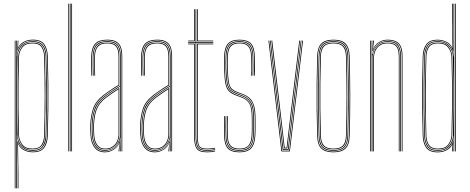

<svg xmlns="http://www.w3.org/2000/svg" viewBox="-20 -820 2548 1040"><path d="M75.8 200V68.5L73.5 -56.5H75.2Q83.5 -26.5 106.2 -12.9Q129 0.8 158 0.8Q202.8 0.8 218.2 -25.1Q233.8 -51 234.8 -86.2Q237.2 -167.8 237.9 -236.2Q238.5 -304.8 237.8 -371.8Q237 -438.8 234.8 -515.2Q233.8 -552.8 217.4 -577Q201 -601.2 157.8 -601.2Q124 -601.2 101.5 -584.2Q79 -567.2 74.2 -542.5H73.2L76 -600H79.8L79.5 -595.2L77.8 -562.8H78.8Q88 -582.2 109.4 -593.8Q130.8 -605.2 158 -605.2Q202 -605.2 219.8 -580.8Q237.5 -556.2 238.8 -515.2Q241.2 -434 241.9 -365.4Q242.5 -296.8 241.8 -229.9Q241 -163 238.8 -86.2Q237.8 -45.2 220 -20.2Q202.2 4.8 158 4.8Q132.5 4.8 110.2 -6.2Q88 -17.2 78.5 -39.8H77.5L79.8 117V200ZM60 200V-600H64V200ZM68 200V-600H72L71 -514.8H72Q73 -553 96.4 -575Q119.8 -597 157.5 -597Q195.5 -597 212.8 -575.6Q230 -554.2 231 -514.8Q233.2 -440.8 233.9 -371.4Q234.5 -302 233.9 -232.1Q233.2 -162.2 231 -86.2Q230 -48 213.5 -25.5Q197 -3 157.5 -3Q119.2 -3 96.5 -25.6Q73.8 -48.2 72.2 -86.5H71.2L72 8.5V200ZM157.2 -7Q197.2 -7 211.6 -30.2Q226 -53.5 227 -86.5Q230.2 -198.8 230.2 -299.9Q230.2 -401 227 -514.5Q226 -552.8 209.5 -572.9Q193 -593 157 -593Q127.5 -593 109.6 -580.6Q91.8 -568.2 83.6 -550.4Q75.5 -532.5 75 -515.5Q73.5 -441.2 72.8 -373.9Q72 -306.5 72.6 -237Q73.2 -167.5 75.2 -86.5Q75.8 -69 84 -50.6Q92.2 -32.2 110 -19.6Q127.8 -7 157.2 -7ZM156.8 -11Q114.2 -11 97 -36Q79.8 -61 79 -86.5Q77 -161.8 76.2 -230.9Q75.5 -300 76.2 -369.4Q77 -438.8 79 -514.5Q79.8 -540.5 97.5 -564.8Q115.2 -589 156.8 -589Q193 -589 207.5 -568.5Q222 -548 223 -514.5Q225.2 -440.2 225.9 -371Q226.5 -301.8 225.9 -232.1Q225.2 -162.5 223 -86.5Q222 -47.2 205.4 -29.1Q188.8 -11 156.8 -11ZM156.5 -15Q190.8 -15 204.4 -34.8Q218 -54.5 219 -86.5Q222.2 -198.8 222.2 -299.8Q222.2 -400.8 219 -514.2Q218 -546.2 204.2 -565.6Q190.5 -585 156.5 -585Q117 -585 100.4 -562Q83.8 -539 83 -514.2Q81 -439.8 80.2 -369.8Q79.5 -299.8 80.2 -230Q81 -160.2 83 -86.5Q83.8 -61.5 100.4 -38.2Q117 -15 156.5 -15Z M366.2 0V-800H370.2V0ZM350.2 0V-800H354.2V0ZM358.2 0V-800H362.2V0Z M638.2 0V-514Q638.2 -560.8 620.4 -580.9Q602.5 -601 561.2 -601Q517.2 -601 498.5 -580.2Q479.8 -559.5 478.2 -514Q477.5 -490.8 478 -463.8Q478.5 -436.8 479.2 -410H475.2Q474.5 -436.8 474 -464.5Q473.5 -492.2 474.2 -514Q475.8 -562.8 495.9 -583.9Q516 -605 561.2 -605Q590.2 -605 608 -595.8Q625.8 -586.5 634 -566.5Q642.2 -546.5 642.2 -514V0ZM548.2 -7Q577.8 -7 595.8 -21Q613.8 -35 622 -54.8Q630.2 -74.5 630.2 -91.2V-350.8Q613 -340.8 589.5 -325.2Q566 -309.8 547.5 -295.2Q510 -266.2 496.6 -230.5Q483.2 -194.8 481.2 -144.8Q480.8 -129.5 481 -121.5Q481.2 -113.5 482.2 -90.5Q484.2 -50.2 501.5 -28.6Q518.8 -7 548.2 -7ZM548.2 -11Q521 -11 504.6 -31.1Q488.2 -51.2 486.2 -90.8Q485.2 -109.5 485 -120Q484.8 -130.5 485.2 -144.8Q487.2 -198.2 501.6 -232.1Q516 -266 550.5 -292.5Q566.5 -305 587.2 -319Q608 -333 626.2 -343.8V-91.2Q626.2 -74.5 618.8 -55.8Q611.2 -37 594.1 -24Q577 -11 548.2 -11ZM548.2 -15Q575 -15 591.2 -27.1Q607.5 -39.2 614.9 -57Q622.2 -74.8 622.2 -91.2V-336.8Q607.8 -327.8 588.9 -315.1Q570 -302.5 552.5 -289Q517.8 -262 504.5 -228.6Q491.2 -195.2 489.2 -144.5Q488.8 -129.8 489 -122Q489.2 -114.2 490.2 -90.8Q492.2 -54.5 507.2 -34.8Q522.2 -15 548.2 -15ZM548.2 5Q512 5 492.2 -20.2Q472.5 -45.5 470.2 -90Q469.2 -108.5 469 -120.2Q468.8 -132 469.2 -145Q471 -192 484.1 -231.8Q497.2 -271.5 540.2 -304.8Q551.8 -313.5 565.2 -323Q578.8 -332.5 593.2 -342Q607.8 -351.5 622.2 -360V-514Q622.2 -552 608.1 -568.5Q594 -585 561.2 -585Q526.2 -585 510.9 -568.2Q495.5 -551.5 494.2 -513.5Q493.5 -490.8 494 -465.6Q494.5 -440.5 495.2 -410H491.2Q490.5 -438 490 -465.1Q489.5 -492.2 490.2 -513.5Q491.5 -552.2 507.1 -570.6Q522.8 -589 561.2 -589Q596.2 -589 611.2 -571.6Q626.2 -554.2 626.2 -514V-357.8Q604.2 -344.8 582.6 -330.2Q561 -315.8 542.2 -301.2Q501.5 -269.5 488.2 -231.1Q475 -192.8 473.2 -145Q472.8 -129.8 473 -121.5Q473.2 -113.2 474.2 -90.2Q476.5 -46.2 495.8 -22.6Q515 1 548.2 1Q576.5 1 598.2 -14.6Q620 -30.2 629 -57.5H630L626.8 -6V0H622.5V-4.8L627 -44.5H626Q616.5 -21.8 594.6 -8.4Q572.8 5 548.2 5ZM630.5 0V-10L632 -72.2H631Q626.5 -45.8 604.1 -24.4Q581.8 -3 548.2 -3Q516.5 -3 498.5 -25.6Q480.5 -48.2 478.2 -90.5Q477.2 -109 477 -120Q476.8 -131 477.2 -144.8Q479 -191.8 491.6 -229.2Q504.2 -266.8 545.2 -298.5Q558.5 -308.8 573.6 -319Q588.8 -329.2 603.5 -338.6Q618.2 -348 630.2 -355V-514Q630.2 -556.5 614.2 -574.8Q598.2 -593 561.2 -593Q522.5 -593 505 -574.6Q487.5 -556.2 486.2 -513.8Q485.5 -490.5 486 -463.8Q486.5 -437 487.2 -410H483.2Q482.5 -437.5 482 -464.9Q481.5 -492.2 482.2 -513.8Q483.5 -557.8 501.6 -577.4Q519.8 -597 561.2 -597Q600.2 -597 617.2 -577.8Q634.2 -558.5 634.2 -514V0Z M908.2 0V-514Q908.2 -560.8 890.4 -580.9Q872.5 -601 831.2 -601Q787.2 -601 768.5 -580.2Q749.8 -559.5 748.2 -514Q747.5 -490.8 748 -463.8Q748.5 -436.8 749.2 -410H745.2Q744.5 -436.8 744 -464.5Q743.5 -492.2 744.2 -514Q745.8 -562.8 765.9 -583.9Q786 -605 831.2 -605Q860.2 -605 878 -595.8Q895.8 -586.5 904 -566.5Q912.2 -546.5 912.2 -514V0ZM818.2 -7Q847.8 -7 865.8 -21Q883.8 -35 892 -54.8Q900.2 -74.5 900.2 -91.2V-350.8Q883 -340.8 859.5 -325.2Q836 -309.8 817.5 -295.2Q780 -266.2 766.6 -230.5Q753.2 -194.8 751.2 -144.8Q750.8 -129.5 751 -121.5Q751.2 -113.5 752.2 -90.5Q754.2 -50.2 771.5 -28.6Q788.8 -7 818.2 -7ZM818.2 -11Q791 -11 774.6 -31.1Q758.2 -51.2 756.2 -90.8Q755.2 -109.5 755 -120Q754.8 -130.5 755.2 -144.8Q757.2 -198.2 771.6 -232.1Q786 -266 820.5 -292.5Q836.5 -305 857.2 -319Q878 -333 896.2 -343.8V-91.2Q896.2 -74.5 888.8 -55.8Q881.2 -37 864.1 -24Q847 -11 818.2 -11ZM818.2 -15Q845 -15 861.2 -27.1Q877.5 -39.2 884.9 -57Q892.2 -74.8 892.2 -91.2V-336.8Q877.8 -327.8 858.9 -315.1Q840 -302.5 822.5 -289Q787.8 -262 774.5 -228.6Q761.2 -195.2 759.2 -144.5Q758.8 -129.8 759 -122Q759.2 -114.2 760.2 -90.8Q762.2 -54.5 777.2 -34.8Q792.2 -15 818.2 -15ZM818.2 5Q782 5 762.2 -20.2Q742.5 -45.5 740.2 -90Q739.2 -108.5 739 -120.2Q738.8 -132 739.2 -145Q741 -192 754.1 -231.8Q767.2 -271.5 810.2 -304.8Q821.8 -313.5 835.2 -323Q848.8 -332.5 863.2 -342Q877.8 -351.5 892.2 -360V-514Q892.2 -552 878.1 -568.5Q864 -585 831.2 -585Q796.2 -585 780.9 -568.2Q765.5 -551.5 764.2 -513.5Q763.5 -490.8 764 -465.6Q764.5 -440.5 765.2 -410H761.2Q760.5 -438 760 -465.1Q759.5 -492.2 760.2 -513.5Q761.5 -552.2 777.1 -570.6Q792.8 -589 831.2 -589Q866.2 -589 881.2 -571.6Q896.2 -554.2 896.2 -514V-357.8Q874.2 -344.8 852.6 -330.2Q831 -315.8 812.2 -301.2Q771.5 -269.5 758.2 -231.1Q745 -192.8 743.2 -145Q742.8 -129.8 743 -121.5Q743.2 -113.2 744.2 -90.2Q746.5 -46.2 765.8 -22.6Q785 1 818.2 1Q846.5 1 868.2 -14.6Q890 -30.2 899 -57.5H900L896.8 -6V0H892.5V-4.8L897 -44.5H896Q886.5 -21.8 864.6 -8.4Q842.8 5 818.2 5ZM900.5 0V-10L902 -72.2H901Q896.5 -45.8 874.1 -24.4Q851.8 -3 818.2 -3Q786.5 -3 768.5 -25.6Q750.5 -48.2 748.2 -90.5Q747.2 -109 747 -120Q746.8 -131 747.2 -144.8Q749 -191.8 761.6 -229.2Q774.2 -266.8 815.2 -298.5Q828.5 -308.8 843.6 -319Q858.8 -329.2 873.5 -338.6Q888.2 -348 900.2 -355V-514Q900.2 -556.5 884.2 -574.8Q868.2 -593 831.2 -593Q792.5 -593 775 -574.6Q757.5 -556.2 756.2 -513.8Q755.5 -490.5 756 -463.8Q756.5 -437 757.2 -410H753.2Q752.5 -437.5 752 -464.9Q751.5 -492.2 752.2 -513.8Q753.5 -557.8 771.6 -577.4Q789.8 -597 831.2 -597Q870.2 -597 887.2 -577.8Q904.2 -558.5 904.2 -514V0Z M1102.2 -3Q1060.8 -3 1050 -21.6Q1039.2 -40.2 1039.2 -85V-588H999.2V-592H1039.2V-770H1043.2V-592H1135.2V-588H1043.2V-85Q1043.2 -41.5 1053.2 -24.2Q1063.2 -7 1102.2 -7Q1112.2 -7 1123.8 -8.2Q1135.2 -9.5 1145.2 -11.8V-7.8Q1135 -5.2 1123.5 -4.1Q1112 -3 1102.2 -3ZM1102.2 5Q1057.2 5 1044.2 -16Q1031.2 -37 1031.2 -85V-580H999.2V-584H1035.2V-85Q1035.2 -39 1047.1 -19Q1059 1 1102.2 1Q1112.8 1 1124.4 -0.2Q1136 -1.5 1145.2 -4V0Q1127.2 5 1102.2 5ZM1102.2 -11Q1064.2 -11 1055.8 -27.8Q1047.2 -44.5 1047.2 -85.2V-584H1135.2V-580H1051.2V-85.2Q1051.2 -45.8 1059 -30.4Q1066.8 -15 1102.2 -15Q1111.5 -15 1122.6 -16.1Q1133.8 -17.2 1145.2 -19.5V-15.5Q1135.2 -13.5 1123.8 -12.2Q1112.2 -11 1102.2 -11ZM999.2 -596V-600H1031.2V-770H1035.2V-596ZM1047.2 -596V-770H1051.2V-600H1135.2V-596Z M1277 5Q1233.2 5 1214 -15.9Q1194.8 -36.8 1194 -85Q1193.8 -112 1193.5 -133.5Q1193.2 -155 1194 -191H1198Q1197.5 -151.2 1197.6 -130.4Q1197.8 -109.5 1198 -85Q1198.8 -39 1217.1 -19Q1235.5 1 1277 1Q1317.8 1 1337 -18.9Q1356.2 -38.8 1359 -85.2Q1360 -100 1360.1 -115.2Q1360.2 -130.5 1360.1 -146.5Q1360 -162.5 1360 -179Q1360 -240 1344 -267.2Q1328 -294.5 1294.8 -306.8L1265.8 -317.5Q1246 -324.8 1234.5 -334.1Q1223 -343.5 1217.4 -367.5Q1211.8 -391.5 1210 -442.5Q1209.2 -462.5 1209.4 -477.8Q1209.5 -493 1210 -513.5Q1211.2 -553.8 1226.6 -571.4Q1242 -589 1277 -589Q1312.2 -589 1327.9 -571.6Q1343.5 -554.2 1344 -514Q1344.5 -487.8 1344.5 -466.9Q1344.5 -446 1344 -410H1340Q1341.5 -441.2 1341 -467Q1340.5 -492.8 1340 -513.8Q1339.5 -552 1324.9 -568.5Q1310.2 -585 1277 -585Q1244.5 -585 1229.9 -568.4Q1215.2 -551.8 1214 -513.5Q1213.2 -488.8 1213.4 -475Q1213.5 -461.2 1214 -442.8Q1215.8 -397.2 1219.9 -374Q1224 -350.8 1234.9 -340.1Q1245.8 -329.5 1267.2 -321.2L1296 -310.2Q1317 -302.2 1332.2 -288.5Q1347.5 -274.8 1355.8 -248.9Q1364 -223 1364 -179Q1364 -163 1364.1 -146.9Q1364.2 -130.8 1364.1 -115.1Q1364 -99.5 1363 -85Q1360 -36.8 1340 -15.9Q1320 5 1277 5ZM1277 -3Q1237.5 -3 1220.1 -22.1Q1202.8 -41.2 1202 -85.2Q1201.8 -111 1201.2 -136.9Q1200.8 -162.8 1202 -191H1206Q1204.5 -159.5 1205.1 -133.2Q1205.8 -107 1206 -85.2Q1206.5 -43.5 1223.1 -25.2Q1239.8 -7 1277 -7Q1314.2 -7 1331.4 -25.2Q1348.5 -43.5 1351 -85.8Q1352.2 -108 1352.1 -130.2Q1352 -152.5 1352 -179Q1352 -237.5 1337.2 -262.6Q1322.5 -287.8 1291.8 -299.2L1263 -310Q1239 -319 1226.5 -330.9Q1214 -342.8 1208.9 -368Q1203.8 -393.2 1202 -442.2Q1201.2 -462.5 1201.4 -478.1Q1201.5 -493.8 1202 -513.8Q1203.2 -558.5 1220.9 -577.8Q1238.5 -597 1277 -597Q1316.5 -597 1333.9 -577.8Q1351.2 -558.5 1352 -514Q1352.5 -487.8 1352.5 -466.9Q1352.5 -446 1352 -410H1348Q1348.5 -449.8 1348.5 -470Q1348.5 -490.2 1348 -514Q1347.5 -556.5 1330.8 -574.8Q1314 -593 1277 -593Q1240.2 -593 1223.8 -574.5Q1207.2 -556 1206 -513.5Q1205.5 -493.5 1205.4 -477.6Q1205.2 -461.8 1206 -442.5Q1207.8 -391.2 1213.4 -366.6Q1219 -342 1231.1 -331.9Q1243.2 -321.8 1264.2 -313.8L1293.2 -302.8Q1323.8 -291.2 1339.9 -266.1Q1356 -241 1356 -179Q1356 -153.2 1356.1 -130.4Q1356.2 -107.5 1355 -85.5Q1352.2 -42 1334.5 -22.5Q1316.8 -3 1277 -3ZM1277 -11Q1241.8 -11 1226.1 -28.2Q1210.5 -45.5 1210 -85.5Q1209.8 -105.5 1209.1 -132.1Q1208.5 -158.8 1210 -191H1214Q1212.8 -161.5 1213.2 -135Q1213.8 -108.5 1214 -85.5Q1214.5 -47.8 1229.1 -31.4Q1243.8 -15 1277 -15Q1312 -15 1326.4 -32.6Q1340.8 -50.2 1343 -86.2Q1344.5 -109.5 1344.2 -132.1Q1344 -154.8 1344 -179Q1344 -236.2 1330.5 -258.9Q1317 -281.5 1289 -291.8L1260 -302.5Q1234.2 -312 1220.6 -325.2Q1207 -338.5 1201.4 -365.2Q1195.8 -392 1194 -442Q1193.2 -462.2 1193.4 -478.2Q1193.5 -494.2 1194 -514Q1195.5 -562.8 1214.8 -583.9Q1234 -605 1277 -605Q1320.8 -605 1340 -583.9Q1359.2 -562.8 1360 -514Q1360.5 -493 1361 -467.5Q1361.5 -442 1360 -410H1356Q1356.5 -449.5 1356.5 -470Q1356.5 -490.5 1356 -514Q1355.2 -559.8 1337.4 -580.4Q1319.5 -601 1277 -601Q1235.2 -601 1217.4 -580.4Q1199.5 -559.8 1198 -513.8Q1197.2 -489.5 1197.4 -474.6Q1197.5 -459.8 1198 -442Q1199.8 -393.2 1205 -367.4Q1210.2 -341.5 1223.4 -328.6Q1236.5 -315.8 1261.5 -306.2L1290.5 -295.2Q1319.8 -284.2 1333.9 -260.4Q1348 -236.5 1348 -179Q1348 -162.2 1348.1 -146.4Q1348.2 -130.5 1348.1 -115.4Q1348 -100.2 1347 -85.5Q1344.5 -45.8 1328.2 -28.4Q1312 -11 1277 -11Z M1504.2 0 1434.2 -600H1438.2L1507.8 -4H1546.8L1617.2 -600H1621.2L1550.2 0ZM1511.2 -8 1490.2 -189.5 1442.2 -600H1446.2L1494.2 -189.8L1515 -12H1539.5L1560.8 -191.2L1609.2 -600H1613L1564.8 -191L1543.2 -8ZM1518.5 -16 1498.2 -190.2 1450.2 -600H1454.5L1502.2 -190.8L1522 -20H1532.5L1552.8 -192.2L1601 -600H1605.2L1556.8 -191.8L1536 -16Z M1786 5Q1742.2 5 1720.9 -15Q1699.5 -35 1698 -85Q1696 -154.5 1695.2 -223.4Q1694.5 -292.2 1695.1 -364.1Q1695.8 -436 1698 -514Q1699.5 -563 1720.1 -584Q1740.8 -605 1786 -605Q1831.5 -605 1852 -584Q1872.5 -563 1874 -514Q1876.8 -410.8 1877.1 -305.2Q1877.5 -199.8 1874 -85Q1872.5 -35 1851.1 -15Q1829.8 5 1786 5ZM1786 1Q1827.5 1 1848.1 -18Q1868.8 -37 1870 -85.2Q1873.5 -202 1873.2 -305.8Q1873 -409.5 1870 -513.8Q1868.8 -562.2 1848.2 -581.6Q1827.8 -601 1786 -601Q1744.5 -601 1723.9 -581.6Q1703.2 -562.2 1702 -513.8Q1700 -444.2 1699.2 -375.2Q1698.5 -306.2 1699.1 -234.6Q1699.8 -163 1702 -85.2Q1703.2 -37 1723.9 -18Q1744.5 1 1786 1ZM1786 -3Q1744.5 -3 1725.9 -22.1Q1707.2 -41.2 1706 -85.2Q1704 -159 1703.2 -229.2Q1702.5 -299.5 1703.2 -369.9Q1704 -440.2 1706 -513.8Q1707.2 -558.5 1725.9 -577.8Q1744.5 -597 1786 -597Q1827.5 -597 1846.1 -577.8Q1864.8 -558.5 1866 -513.8Q1868 -444.2 1868.8 -375.2Q1869.5 -306.2 1868.9 -234.5Q1868.2 -162.8 1866 -85.2Q1864.8 -41.2 1846.1 -22.1Q1827.5 -3 1786 -3ZM1786 -7Q1825.5 -7 1843.1 -25.1Q1860.8 -43.2 1862 -85.5Q1865.2 -196.2 1865.2 -300Q1865.2 -403.8 1862 -513.5Q1860.8 -556 1843.1 -574.5Q1825.5 -593 1786 -593Q1746.5 -593 1728.9 -574.5Q1711.2 -556 1710 -513.5Q1708 -443.8 1707.2 -374.8Q1706.5 -305.8 1707.1 -234.4Q1707.8 -163 1710 -85.5Q1711.2 -43.2 1729 -25.1Q1746.8 -7 1786 -7ZM1786 -11Q1750.8 -11 1733 -27.4Q1715.2 -43.8 1714 -85.5Q1712 -159.5 1711.2 -229.8Q1710.5 -300 1711.2 -370Q1712 -440 1714 -513.5Q1715.2 -556 1733 -572.5Q1750.8 -589 1786 -589Q1821.2 -589 1839.1 -572.5Q1857 -556 1858 -513.5Q1861 -408.8 1861.2 -305.5Q1861.5 -202.2 1858 -85.5Q1857 -43.8 1839.1 -27.4Q1821.2 -11 1786 -11ZM1786 -15Q1821.2 -15 1837.1 -31.5Q1853 -48 1854 -85.8Q1857.2 -197.2 1857.2 -299.9Q1857.2 -402.5 1854 -513.5Q1853 -551.8 1837.1 -568.4Q1821.2 -585 1786 -585Q1750.8 -585 1735 -568.4Q1719.2 -551.8 1718 -513.5Q1716 -439 1715.2 -368.8Q1714.5 -298.5 1715.2 -228.8Q1716 -159 1718 -85.8Q1719.2 -48 1735 -31.5Q1750.8 -15 1786 -15Z M2156.2 0V-514Q2156.2 -535 2152.6 -551.2Q2149 -567.5 2140.2 -578.5Q2131.5 -589.5 2116.6 -595.2Q2101.8 -601 2079.2 -601Q2051.2 -601 2029.6 -585.6Q2008 -570.2 1999 -542.5H1997L2000.8 -600H2005V-596.2L2000.8 -555.5H2001.8Q2010.5 -577.8 2032.4 -591.4Q2054.2 -605 2079.2 -605Q2098.2 -605 2112 -601.1Q2125.8 -597.2 2135.1 -589.8Q2144.5 -582.2 2150 -571.2Q2155.5 -560.2 2157.9 -545.9Q2160.2 -531.5 2160.2 -514V0ZM1985 0V-600H1989V0ZM2001.5 0V-508.8Q2001.5 -525.8 2009 -544.4Q2016.5 -563 2033.5 -576Q2050.5 -589 2079.2 -589Q2098.2 -589 2110.9 -584.1Q2123.5 -579.2 2130.8 -569.6Q2138 -560 2141.1 -546Q2144.2 -532 2144.2 -514V0H2140.2V-514Q2140.2 -537 2134.9 -552.8Q2129.5 -568.5 2116.2 -576.8Q2103 -585 2079.2 -585Q2052.5 -585 2036.2 -572.9Q2020 -560.8 2012.8 -543.1Q2005.5 -525.5 2005.5 -508.8V0ZM1993 0V-600H1997L1995 -527.8H1997Q2002.8 -556.5 2024.4 -576.8Q2046 -597 2079.2 -597Q2123.2 -597 2137.8 -574.6Q2152.2 -552.2 2152.2 -514V0H2148.2V-514Q2148.2 -552 2134 -572.5Q2119.8 -593 2079.2 -593Q2049.8 -593 2031.8 -579Q2013.8 -565 2005.6 -545.4Q1997.5 -525.8 1997.5 -508.8V0Z M2448.5 0H2444.5V-800H2448.5ZM2440.5 0H2436.5L2437.5 -85.2H2436.5Q2435.8 -47.5 2412.4 -25.2Q2389 -3 2351 -3Q2309.8 -3 2294.2 -26.4Q2278.8 -49.8 2277.8 -84.5Q2275.2 -170 2274.5 -238.6Q2273.8 -307.2 2274.6 -372.9Q2275.5 -438.5 2277.8 -514.8Q2278.8 -550 2294.4 -573.5Q2310 -597 2351 -597Q2389 -597 2411.9 -574.4Q2434.8 -551.8 2436.5 -513.5H2437.5L2436.5 -608.5V-800H2440.5ZM2351.5 -7Q2381.2 -7 2399.1 -19.6Q2417 -32.2 2425.2 -50.5Q2433.5 -68.8 2433.8 -85.5Q2435.5 -164 2436 -233.5Q2436.5 -303 2435.9 -371.1Q2435.2 -439.2 2433.2 -513.8Q2433 -530.8 2424.9 -549.1Q2416.8 -567.5 2398.9 -580.2Q2381 -593 2351.2 -593Q2310.5 -593 2296.5 -569.2Q2282.5 -545.5 2281.5 -513.5Q2279.5 -438.2 2278.8 -369Q2278 -299.8 2278.8 -230.2Q2279.5 -160.8 2281.8 -84.5Q2282.8 -50.5 2297.8 -28.8Q2312.8 -7 2351.5 -7ZM2351.8 -11Q2315.5 -11 2301.1 -31.5Q2286.8 -52 2285.8 -84.5Q2283.2 -170.2 2282.5 -238.8Q2281.8 -307.2 2282.6 -372.8Q2283.5 -438.2 2285.8 -514.8Q2286.8 -548 2301.2 -568.5Q2315.8 -589 2351.8 -589Q2394.5 -589 2411.6 -563.9Q2428.8 -538.8 2429.5 -513.5Q2431.8 -438.8 2432.5 -370.5Q2433.2 -302.2 2432.5 -232.9Q2431.8 -163.5 2429.5 -85.5Q2428.8 -59.5 2411.1 -35.2Q2393.5 -11 2351.8 -11ZM2352 -15Q2392 -15 2408.4 -38.1Q2424.8 -61.2 2425.5 -85.5Q2427.8 -164.5 2428.5 -234.1Q2429.2 -303.8 2428.5 -371.8Q2427.8 -439.8 2425.5 -513.5Q2424.8 -538.5 2408.1 -561.8Q2391.5 -585 2352 -585Q2318.2 -585 2304.4 -565.5Q2290.5 -546 2289.5 -513.2Q2286.5 -407.5 2286.4 -303.4Q2286.2 -199.2 2289.5 -85.8Q2290.5 -53.8 2304.2 -34.4Q2318 -15 2352 -15ZM2350.5 5.2Q2306.2 5.2 2288.6 -19.6Q2271 -44.5 2269.8 -84.8Q2267.5 -162.2 2266.8 -231.1Q2266 -300 2266.9 -368.6Q2267.8 -437.2 2269.8 -513.8Q2271 -554.8 2288.8 -579.8Q2306.5 -604.8 2350.8 -604.8Q2376.2 -604.8 2398.5 -593.6Q2420.8 -582.5 2430 -560.2H2431L2428.8 -717V-800H2432.8V-668.5L2435 -543.5H2433.2Q2425.2 -573.2 2402.6 -587Q2380 -600.8 2350.5 -600.8Q2305.2 -600.8 2290.1 -574.4Q2275 -548 2273.8 -513.8Q2271.5 -436.5 2270.8 -367.6Q2270 -298.8 2270.9 -230.1Q2271.8 -161.5 2273.8 -84.8Q2274.8 -48.8 2290.9 -23.8Q2307 1.2 2350.8 1.2Q2384.5 1.2 2407 -15.8Q2429.5 -32.8 2434.2 -57.5H2435.2L2432.8 0H2428.8L2429 -4.8L2431 -37.2H2430Q2420.8 -17.8 2399.4 -6.2Q2378 5.2 2350.5 5.2Z"/></svg>

Font: Big Shoulders Inline Display Thin Thin
Style: Regular
Weight: 250
Version: Version 2.002